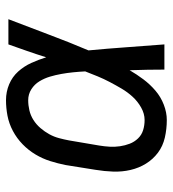

<svg xmlns="http://www.w3.org/2000/svg" viewBox="12 -580 576 640"><g transform="rotate(-90 300.0 -260.0)"><path d="M220 8Q190 8 161.5 1.5Q133 -5 111 -21.5Q89 -38 74.5 -61.5Q60 -85 53.5 -113Q47 -141 48 -170.5Q49 -200 54 -230L70 -330Q75 -355 83 -380.5Q91 -406 105 -429.5Q119 -453 139 -472.5Q159 -492 183.5 -505Q208 -518 234 -523Q260 -528 286 -528Q314 -528 339 -517.5Q364 -507 381.5 -487.5Q399 -468 410 -444Q421 -420 429 -394Q439 -426 450 -457.5Q461 -489 472 -520H556Q530 -453 505 -386Q480 -319 452 -253Q458 -190 462.5 -126.5Q467 -63 472 0H388Q388 -28 387.5 -56Q387 -84 386 -113V-114Q386 -115 386 -115Q386 -115 386 -116Q372 -92 355.5 -70Q339 -48 318 -30Q297 -12 271 -2Q245 8 220 8ZM220 -66Q241 -66 261.5 -77.5Q282 -89 297.5 -106Q313 -123 324.5 -142.5Q336 -162 346.5 -182Q357 -202 365.5 -222.5Q374 -243 382 -264Q381 -284 379 -304Q377 -324 373.5 -343.5Q370 -363 364.5 -381.5Q359 -400 349 -416.5Q339 -433 322.5 -443.5Q306 -454 286 -454Q269 -454 252 -450Q235 -446 220 -436.5Q205 -427 193 -413Q181 -399 172.5 -383.5Q164 -368 159.5 -351Q155 -334 152 -318L135 -218Q132 -200 131 -182.5Q130 -165 132.5 -148Q135 -131 141 -115.5Q147 -100 158.5 -88Q170 -76 186 -71Q202 -66 220 -66Z"/></g></svg>

Font: Iosevka SS04 Extended
Style: Italic
Weight: 400
Width: 7
Italic angle: -9°
Monospace: yes
Designer: Belleve Invis
Foundry: Belleve Invis
Version: Version 19.0.0; ttfautohint (v1.8.4)